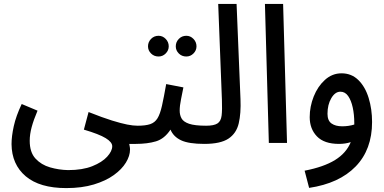

<svg xmlns="http://www.w3.org/2000/svg" viewBox="-20 -731 1965 982"><path d="M39 6Q39 -34 50.5 -86Q62 -138 91 -199L172 -165Q152 -118 142 -81Q132 -44 132 -11Q132 48 161.5 80Q191 112 236 125Q281 138 328 139Q402 139 452 119Q502 99 528 70.5Q554 42 554 17Q554 -4 520.5 -24.5Q487 -45 409 -68L433 -158Q506 -129 553 -114.5Q600 -100 630.5 -94Q661 -88 684 -88Q708 -88 719.5 -75.5Q731 -63 731 -43Q731 -23 717.5 -9Q704 5 675 5Q668 5 658 5Q648 5 641 5Q642 11 643.5 18.5Q645 26 645 34Q645 66 624 100.5Q603 135 562 164.5Q521 194 460 212.5Q399 231 319 231Q183 231 111.5 170.5Q40 110 39 6Z M791 -442Q768 -442 752.5 -457.5Q737 -473 737 -494Q737 -516 752.5 -532Q768 -548 791 -548Q812 -548 827.5 -532Q843 -516 843 -494Q843 -473 827.5 -457.5Q812 -442 791 -442ZM933 -442Q910 -442 894.5 -457.5Q879 -473 879 -494Q879 -516 894.5 -532Q910 -548 933 -548Q954 -548 969.5 -532Q985 -516 985 -494Q985 -473 969.5 -457.5Q954 -442 933 -442ZM674 5 684 -88Q724 -88 748 -96Q772 -104 785.5 -126Q799 -148 808.5 -190.5Q818 -233 830 -301L918 -284Q913 -258 906 -224Q899 -190 899 -165Q899 -143 908.5 -125.5Q918 -108 947 -98Q976 -88 1035 -88Q1060 -88 1071 -75.5Q1082 -63 1082 -43Q1082 -23 1068.5 -9Q1055 5 1025 5Q945 5 906 -13.5Q867 -32 852 -68Q821 -21 777.5 -8Q734 5 674 5Z M1025 5 1034 -88Q1074 -88 1092 -99.5Q1110 -111 1113.5 -140Q1117 -169 1115 -221L1096 -711H1190L1210 -224Q1213 -151 1201 -100Q1189 -49 1148.5 -22Q1108 5 1025 5Z M1355 0 1335 -711H1428L1448 0Z M1561 230 1538 142Q1636 123 1693.5 87.5Q1751 52 1774 -4Q1746 5 1714 5Q1638 5 1601 -33.5Q1564 -72 1564 -132Q1564 -186 1584.5 -237.5Q1605 -289 1642 -322.5Q1679 -356 1727 -356Q1778 -356 1813 -321.5Q1848 -287 1865.5 -230Q1883 -173 1883 -107Q1883 34 1799 120.5Q1715 207 1561 230ZM1655 -149Q1655 -114 1675.5 -99.5Q1696 -85 1730 -85Q1763 -85 1792 -94Q1792 -98 1792 -102Q1792 -145 1784 -181.5Q1776 -218 1760.5 -240Q1745 -262 1721 -262Q1694 -262 1674.5 -229Q1655 -196 1655 -149Z"/></svg>

Font: Noto Sans Arabic UI Cn Md
Style: Regular
Weight: 500
Width: 3
Designer: Monotype Design Team, Nadine Chahine and Nizar Qandah
Foundry: Monotype Imaging Inc.
Version: Version 2.010; ttfautohint (v1.8.4.7-5d5b)